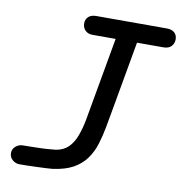

<svg xmlns="http://www.w3.org/2000/svg" viewBox="-85 -851 882 930"><g transform="rotate(10 356.0 -386.0)"><path d="M72 0Q53 0 37.5 -13Q22 -26 22 -47Q22 -67 37.5 -80Q53 -93 72 -93Q82 -93 104 -93.5Q126 -94 151.5 -94.5Q177 -95 199.5 -97Q222 -99 233 -100Q271 -106 294 -129Q317 -152 330.5 -188Q344 -224 352.5 -269Q361 -314 369 -362L433 -722H538L472 -350Q463 -300 454.5 -253Q446 -206 433 -164.5Q420 -123 396 -90Q372 -57 333 -35.5Q294 -14 233 -6Q225 -5 204 -4Q183 -3 157.5 -2Q132 -1 108.5 -0.5Q85 0 72 0ZM312 -679Q289 -679 275.5 -692.5Q262 -706 262 -727Q262 -747 275.5 -759.5Q289 -772 314 -772H661Q685 -772 698.5 -760Q712 -748 712 -727Q712 -707 699 -693Q686 -679 660 -679Z"/></g></svg>

Font: Edu VIC WA NT Beginner SemiBold
Style: Regular
Weight: 600
Designer: Tina and Corey Anderson
Foundry: Google for Education
Version: Version 1.003